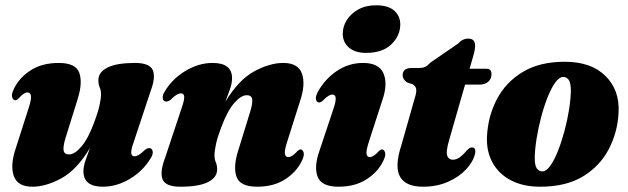

<svg xmlns="http://www.w3.org/2000/svg" viewBox="-20 -696 2373 726"><path d="M544 -136Q555 -136 557.2 -124Q559.5 -112 549.5 -97.5Q521 -49.5 471.2 -19.8Q421.5 10 369 10Q295.5 10 295.5 -48.5Q295.5 -67 303.5 -90.2Q311.5 -113.5 320.5 -137Q270.5 -53.5 212 -21.8Q153.5 10 102.5 10Q46.5 10 32.2 -30.5Q18 -71 39.5 -135L88.5 -288Q99 -320 97 -333.2Q95 -346.5 84 -346.5Q70 -346.5 50.5 -324Q43.5 -317 38 -317Q29.5 -317 26 -328.5Q22.5 -340 33 -361Q53.5 -403 96.5 -430.5Q139.5 -458 202 -458Q266.5 -458 279.8 -420.8Q293 -383.5 274 -322.5L228 -175Q218 -142.5 220.5 -127.2Q223 -112 241 -112Q262 -112 287.8 -141.8Q313.5 -171.5 337 -235.5Q350 -270 356 -296.5Q362 -323 362 -340Q362 -354 357 -365.5Q352 -377 352 -393Q352 -423.5 387 -440.8Q422 -458 490.5 -458Q545.5 -458 557.5 -431.2Q569.5 -404.5 549.5 -351.5L486.5 -161.5Q475 -130 476.2 -117.5Q477.5 -105 488.5 -105Q496 -105 504.8 -110.2Q513.5 -115.5 529.5 -130.5Q537.5 -136 544 -136Z M609 -312Q597.5 -312 595.5 -324Q593.5 -336 603.5 -351Q632 -398.5 681.8 -428.2Q731.5 -458 784 -458Q857.5 -458 857.5 -400Q857.5 -381 849.2 -357.8Q841 -334.5 832 -311Q882.5 -394.5 941.2 -426.2Q1000 -458 1051 -458Q1107.5 -458 1121.8 -417.5Q1136 -377 1114.5 -313.5L1066 -160.5Q1055.5 -128 1057.2 -115Q1059 -102 1070.5 -102Q1084 -102 1104 -124Q1111 -131 1116 -131Q1124.5 -131 1128 -119.5Q1131.5 -108 1121 -87Q1100.5 -45 1057.5 -17.5Q1014.5 10 952.5 10Q888 10 874.5 -27.2Q861 -64.5 880.5 -126L926 -273.5Q936 -306 933.5 -321Q931 -336 913 -336Q891.5 -336 865.5 -306.2Q839.5 -276.5 816 -213Q802.5 -178 796.8 -151.5Q791 -125 791 -108.5Q791 -94 796 -82.5Q801 -71 801 -55.5Q801 -24.5 766 -7.2Q731 10 662.5 10Q607 10 595.2 -16.8Q583.5 -43.5 603.5 -97L666.5 -286.5Q677.5 -318 676.5 -330.5Q675.5 -343 664.5 -343Q657 -343 648 -337.8Q639 -332.5 623.5 -317.5Q615 -312 609 -312Z M1364.5 -496Q1322 -496 1299 -516.5Q1276 -537 1276 -568.5Q1276 -595.5 1291.2 -620Q1306.5 -644.5 1334.8 -660.2Q1363 -676 1401.5 -676Q1448.5 -676 1471 -655.5Q1493.5 -635 1493.5 -604Q1493.5 -561 1460 -528.5Q1426.5 -496 1364.5 -496ZM1375 -160.5Q1364.5 -128 1365.8 -115Q1367 -102 1378.5 -102Q1392 -102 1412 -124Q1419 -131 1424 -131Q1432.5 -131 1436 -119.5Q1439.5 -108 1429 -87Q1408.5 -45 1365.2 -17.5Q1322 10 1260 10Q1195.5 10 1181 -27.8Q1166.5 -65.5 1188 -126L1241.5 -286.5Q1259 -338.5 1237.5 -338.5Q1230 -338.5 1221.8 -333.5Q1213.5 -328.5 1199 -314Q1192 -308.5 1187 -308.5Q1178 -308.5 1175 -319.2Q1172 -330 1182 -349Q1208.5 -397 1253.5 -427.5Q1298.5 -458 1353 -458Q1412.5 -458 1429.8 -419Q1447 -380 1426.5 -319.5Z M1540 -377.5 1519 -384.5Q1502.5 -396 1502.5 -411.5Q1502.5 -439 1537 -439H1565Q1578.5 -439 1587.2 -443Q1596 -447 1608.5 -460L1712.5 -531.5Q1729 -550 1750.5 -550Q1776.5 -550 1776.5 -523.5Q1776.5 -516 1774.8 -506Q1773 -496 1768.5 -480.5L1755.5 -436H1818.5Q1838.5 -436 1838.5 -416Q1838.5 -397.5 1826 -386.8Q1813.5 -376 1793 -376H1738.5L1677.5 -163.5Q1665.5 -121.5 1671.2 -106.8Q1677 -92 1692.5 -92Q1716 -92 1744 -126Q1751.5 -133.5 1755.5 -136Q1759.5 -138.5 1764.5 -138.5Q1780.5 -138.5 1776.5 -115.5Q1769.5 -85 1743 -56.2Q1716.5 -27.5 1674.5 -8.8Q1632.5 10 1579 10Q1514 10 1492.5 -28Q1471 -66 1498 -148L1548 -324Q1555.5 -347 1553.8 -358.8Q1552 -370.5 1540 -377.5Z M2115.5 -462.5Q2215 -462.5 2269.2 -409Q2323.5 -355.5 2319 -271Q2315.5 -196.5 2282.2 -132.5Q2249 -68.5 2184.8 -29.2Q2120.5 10 2022.5 10Q1958 10 1911.8 -14.2Q1865.5 -38.5 1842 -81.8Q1818.5 -125 1821.5 -181.5Q1825.5 -257.5 1859 -321.2Q1892.5 -385 1956.5 -423.8Q2020.5 -462.5 2115.5 -462.5ZM2030.5 -48Q2045.5 -48 2060.8 -69.2Q2076 -90.5 2089.8 -125.2Q2103.5 -160 2114.5 -201Q2125.5 -242 2131.8 -281.8Q2138 -321.5 2138.5 -352Q2138.5 -383 2130.5 -394Q2122.5 -405 2110 -405Q2094.5 -405 2079.2 -383.5Q2064 -362 2050.2 -327.2Q2036.5 -292.5 2025.8 -251.5Q2015 -210.5 2008.8 -170.8Q2002.5 -131 2002 -100.5Q2002 -69.5 2010 -58.8Q2018 -48 2030.5 -48Z"/></svg>

Font: Fraunces 144pt S050 Black
Style: Italic
Weight: 900
Italic angle: -16°
Version: Version 1.000; ttfautohint (v1.8.3)